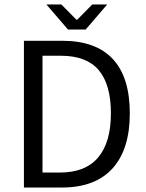

<svg xmlns="http://www.w3.org/2000/svg" viewBox="-20 -838 651 858"><path d="M257.8 -655.8Q408.7 -655.8 484.4 -574Q560.1 -492.2 560.1 -331.5Q560.1 -170.4 482.7 -85.2Q405.3 0 256.8 0H86.9V-655.8ZM475.6 -331.5Q475.6 -460.4 421.1 -524.7Q366.7 -588.9 252 -588.9H169.9V-66.9H247.6Q361.8 -66.9 418.7 -134.5Q475.6 -202.1 475.6 -331.5ZM362.8 -706.1H283.7L187.5 -817.9H254.4L321.3 -750H325.2L392.1 -817.9H459Z"/></svg>

Font: Varta
Style: Regular
Weight: 400
Designer: Joana Correia, Viktoriya Grabowska, Eben Sorkin
Foundry: Sorkin Type
Version: Version 1.002; ttfautohint (v1.3) -l 8 -r 24 -G 200 -x 12 -H